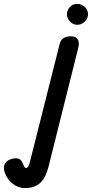

<svg xmlns="http://www.w3.org/2000/svg" viewBox="-204 -608 471 984"><path d="M-75 356Q-109 356 -137.5 335Q-166 314 -180 276Q-197 222 -143 206Q-118 200 -105 207Q-92 214 -83 239Q-81 245 -77.5 249Q-74 253 -71 253Q-58 253 -51 223L100 -376Q106 -402 120.5 -412Q135 -422 160 -422Q185 -422 194.5 -406Q204 -390 197 -362L44 249Q30 304 1 330Q-28 356 -75 356ZM192 -481Q170 -481 154.5 -498Q139 -515 139 -535Q139 -555 153.5 -571.5Q168 -588 192 -588Q213 -588 230 -573Q247 -558 247 -535Q247 -515 231 -498Q215 -481 192 -481Z"/></svg>

Font: Edu TAS Beginner SemiBold
Style: Regular
Weight: 600
Version: Version 1.003